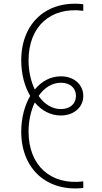

<svg xmlns="http://www.w3.org/2000/svg" viewBox="-20 -827 560 1049"><path d="M435 -768V-804C236 -827 96 -702 96 -497C96 -423 114 -355 145 -303C114 -250 96 -181 96 -108C96 97 237 222 435 200V164C259 186 136 79 136 -108C136 -168 149 -223 170 -267C207 -223 256 -196 312 -196C385 -196 435 -242 435 -303C435 -364 385 -410 313 -410C256 -410 207 -383 170 -338C149 -382 136 -437 136 -497C136 -684 258 -791 435 -768ZM191 -303C222 -348 265 -375 313 -375C363 -375 395 -346 395 -303C395 -260 363 -231 312 -231C265 -231 222 -258 191 -303Z"/></svg>

Font: Absans
Style: Regular
Weight: 400
Designer: Valerio Monopoli
Version: Version 1.200;Glyphs 3.2 (3217)